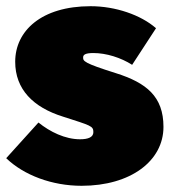

<svg xmlns="http://www.w3.org/2000/svg" viewBox="-32 -577 551 619"><path d="M260 -557C101 -557 17 -477 17 -378C17 -289 75 -231 171 -201C261 -172 269 -171 269 -151C269 -135 253 -128 226 -128C178 -128 129 -152 92 -182L-12 -67C45 -12 136 22 231 22C389 22 495 -58 495 -168C495 -266 440 -310 342 -341C237 -374 236 -380 236 -392C236 -400 242 -406 269 -406C311 -406 358 -391 394 -368L471 -486C422 -529 340 -557 260 -557Z"/></svg>

Font: Fira Sans Ultra
Style: Regular
Weight: 950
Designer: Carrois Corporate & Edenspiekermann AG
Foundry: Carrois Corporate GbR & Edenspiekermann AG
Version: Version 4.203;PS 004.203;hotconv 1.0.88;makeotf.lib2.5.64775